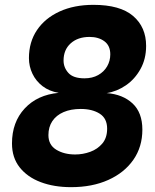

<svg xmlns="http://www.w3.org/2000/svg" viewBox="-20 -762 640 793"><path d="M273.5 11Q203 11 148 -9.8Q93 -30.5 61.2 -70.8Q29.5 -111 29.5 -169.5Q29.5 -257.5 82 -314Q134.5 -370.5 222.5 -378.5Q183.5 -385 156 -406Q128.5 -427 114 -457.5Q99.5 -488 99.5 -522Q99.5 -588.5 132.8 -637.8Q166 -687 226 -714.5Q286 -742 366 -742Q476 -742 529.8 -696Q583.5 -650 583.5 -572.5Q583.5 -518.5 560.2 -476.8Q537 -435 499.8 -409.5Q462.5 -384 420.5 -377.5Q487 -372.5 527.5 -334.8Q568 -297 568 -226.5Q568 -155.5 530.8 -102Q493.5 -48.5 427.2 -18.8Q361 11 273.5 11ZM290.5 -124Q322.5 -124 352.8 -135Q383 -146 402.8 -169.5Q422.5 -193 422.5 -230.5Q422.5 -273 391.8 -292.5Q361 -312 313.5 -312Q272.5 -312 242.5 -299Q212.5 -286 196.2 -261.8Q180 -237.5 180 -204Q180 -163.5 212.2 -143.8Q244.5 -124 290.5 -124ZM329 -438.5Q361.5 -438.5 385.5 -452Q409.5 -465.5 422.5 -488Q435.5 -510.5 435.5 -537.5Q435.5 -573.5 411.2 -591.5Q387 -609.5 350 -609.5Q301.5 -609.5 272 -583Q242.5 -556.5 242.5 -512Q242.5 -483 262.5 -460.8Q282.5 -438.5 329 -438.5Z"/></svg>

Font: Spline Sans Mono
Style: Bold Italic
Weight: 700
Italic angle: -4°
Monospace: yes
Version: Version 1.004